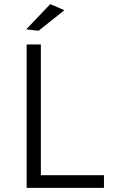

<svg xmlns="http://www.w3.org/2000/svg" viewBox="-20 -916 553 936"><path d="M225.1 -896 293.9 -866.2 168 -766.1 107.9 -772.9ZM109.9 -699.2H179.2V-62H486.8V0H109.9Z"/></svg>

Font: Montserrat arm Light
Style: Regular
Weight: 300
Designer: Julieta Ulanovsky
Foundry: Julieta Ulanovsky
Version: Version 6.000;PS 006.000;hotconv 1.0.88;makeotf.lib2.5.64775